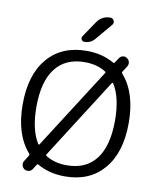

<svg xmlns="http://www.w3.org/2000/svg" viewBox="-102 -1058 928 1130"><g transform="rotate(10 362.0 -492.5)"><path d="M554.7 -752Q562.5 -764.6 576.2 -767.6Q589.8 -770.5 602.1 -762.2Q614.3 -753.9 617.2 -740.2Q620.1 -726.6 612.3 -713.9L589.8 -678.7Q585.9 -672.9 590.8 -667Q678.7 -567.4 678.7 -387.7Q678.7 -210 594.2 -111.3Q509.8 -12.7 362.3 -12.7Q269.5 -12.7 198.2 -53.7Q192.4 -57.6 188.5 -51.8L169.9 -22.5Q162.1 -10.7 148.4 -7.8Q144.5 -6.8 140.6 -6.8Q130.9 -6.8 122.1 -11.7Q110.4 -20.5 106.9 -34.7Q103.5 -48.8 111.3 -60.5L133.8 -96.7Q137.7 -102.5 132.8 -108.4Q44.9 -208 44.9 -387.7Q44.9 -565.4 129.4 -664.1Q213.9 -762.7 362.3 -762.7Q455.1 -762.7 526.4 -721.7Q532.2 -717.8 536.1 -723.6ZM464.8 -979.5Q479.5 -979.5 486.3 -965.8Q493.2 -952.1 483.4 -940.4L400.4 -841.8Q376 -812.5 337.9 -812.5Q326.2 -812.5 320.8 -823.2Q315.4 -834 322.3 -843.8L385.7 -937.5Q414.1 -979.5 464.8 -979.5ZM362.3 -79.1Q476.6 -79.1 536.6 -157.2Q596.7 -235.4 596.7 -387.7Q596.7 -524.4 547.9 -601.6Q546.9 -603.5 543.9 -603.5Q541 -603.5 540 -601.6L234.4 -122.1Q230.5 -116.2 236.3 -112.3Q288.1 -79.1 362.3 -79.1ZM490.2 -652.3Q492.2 -654.3 492.2 -656.2Q492.2 -660.2 488.3 -662.1Q436.5 -695.3 362.3 -695.3Q248 -695.3 187.5 -617.2Q127 -539.1 127 -387.7Q127 -251 175.8 -172.9Q176.8 -170.9 179.7 -170.9Q182.6 -170.9 183.6 -172.9Z"/></g></svg>

Font: Gen Jyuu Gothic Normal
Style: Regular
Weight: 300
Designer: [Source Han Sans]
Ryoko NISHIZUKA  (kana & ideographs); Paul D. Hunt (Latin, Greek & Cyrillic); Wenlong ZHANG  (bopomofo
Version: Version 1.002.20150607